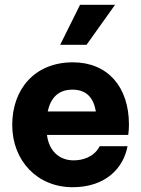

<svg xmlns="http://www.w3.org/2000/svg" viewBox="-20 -771 588 801"><path d="M460 -751H314L231 -584H341ZM518 -251C518 -409 429 -511 284 -511C124 -511 31 -398 31 -250C31 -101 135 10 283 10C420 10 495 -69 512 -161H396C372 -115 324 -102 287 -102C227 -102 184 -142 176 -208H515C517 -223 518 -237 518 -251ZM179 -306C191 -361 222 -397 282 -397C340 -397 370 -364 380 -306Z"/></svg>

Font: Oakes Bold
Style: Regular
Weight: 700
Designer: Samuel Oakes
Foundry: Samuel Oakes
Version: Version 1.003;PS 001.003;hotconv 1.0.88;makeotf.lib2.5.64775